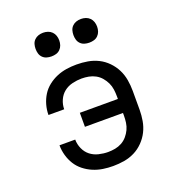

<svg xmlns="http://www.w3.org/2000/svg" viewBox="-134 -839 869 953"><g transform="rotate(-20 300.0 -362.5)"><path d="M302 8Q275 8 248.5 4Q222 0 197 -10.5Q172 -21 150.5 -38Q129 -55 115 -77.5Q101 -100 93.5 -126.5Q86 -153 86 -180Q86 -180 86 -180Q86 -180 86 -180H169Q169 -180 169 -180Q169 -180 169 -180Q169 -155 179.5 -131.5Q190 -108 209 -93Q228 -78 253 -72Q278 -66 302 -66Q321 -66 339.5 -69.5Q358 -73 374.5 -82Q391 -91 403.5 -105.5Q416 -120 424 -137Q432 -154 434.5 -172.5Q437 -191 437 -210V-223H236V-297H437V-310Q437 -329 434.5 -347.5Q432 -366 424 -383Q416 -400 403.5 -414.5Q391 -429 374.5 -438Q358 -447 339.5 -450.5Q321 -454 302 -454Q278 -454 253 -448Q228 -442 209 -427Q190 -412 179.5 -388.5Q169 -365 169 -340Q169 -340 169 -340Q169 -340 169 -340H86Q86 -340 86 -340Q86 -340 86 -340Q86 -367 93.5 -393.5Q101 -420 115 -442.5Q129 -465 150.5 -482Q172 -499 197 -509.5Q222 -520 248.5 -524Q275 -528 302 -528Q332 -528 361 -523Q390 -518 416 -505Q442 -492 463 -470.5Q484 -449 497 -423Q510 -397 515 -368Q520 -339 520 -310V-210Q520 -181 515 -152Q510 -123 497 -97Q484 -71 463 -49.5Q442 -28 416 -15Q390 -2 361 3Q332 8 302 8ZM400 -608Q387 -608 375 -611.5Q363 -615 354 -624Q345 -633 341.5 -645Q338 -657 338 -670Q338 -683 341.5 -695Q345 -707 354 -716Q363 -725 375 -729Q387 -733 400 -733Q413 -733 425 -729Q437 -725 446 -716Q455 -707 459 -695Q463 -683 463 -670Q463 -657 459 -645Q455 -633 446 -624Q437 -615 425 -611.5Q413 -608 400 -608ZM200 -608Q187 -608 175 -611.5Q163 -615 154 -624Q145 -633 141.5 -645Q138 -657 138 -670Q138 -683 141.5 -695Q145 -707 154 -716Q163 -725 175 -729Q187 -733 200 -733Q213 -733 225 -729Q237 -725 246 -716Q255 -707 259 -695Q263 -683 263 -670Q263 -657 259 -645Q255 -633 246 -624Q237 -615 225 -611.5Q213 -608 200 -608Z"/></g></svg>

Font: Zed Mono Extended
Style: Regular
Weight: 400
Width: 7
Monospace: yes
Designer: Belleve Invis
Foundry: Belleve Invis
Version: Version 1.0.0; ttfautohint (v1.8.4)